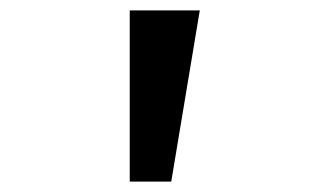

<svg xmlns="http://www.w3.org/2000/svg" viewBox="-20 -720 640 370"><path d="M230 -700H365L310 -370H230Z"/></svg>

Font: Sligoil Micro
Style: Regular
Weight: 400
Designer: Ariel Martín Pérez
Foundry: Igor Stepanchenko
Version: Version 1.001